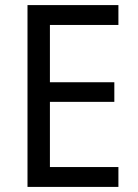

<svg xmlns="http://www.w3.org/2000/svg" viewBox="-20 -734 540 754"><path d="M445 0V-78H176V-334H429V-411H176V-636H445V-714H88V0Z"/></svg>

Font: Noto Sans Bengali SemiCondensed
Style: Regular
Weight: 400
Width: 4
Designer: Jelle Bosma - Monotype Design Team
Foundry: Monotype Imaging Inc.
Version: Version 2.003